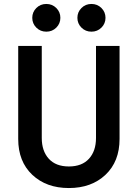

<svg xmlns="http://www.w3.org/2000/svg" viewBox="-20 -932 696 970"><path d="M72 -700H191V-235Q191 -169 226.5 -130Q262 -91 328 -91Q394 -91 429.5 -130Q465 -169 465 -235V-700H584V-230Q584 -116 513 -49Q442 18 328 18Q214 18 143 -49Q72 -116 72 -230ZM391.5 -792.5Q371 -813 371 -842Q371 -871 391.5 -891.5Q412 -912 442 -912Q472 -912 492.5 -891.5Q513 -871 513 -842Q513 -813 492.5 -792.5Q472 -772 442 -772Q412 -772 391.5 -792.5ZM163.5 -792.5Q143 -813 143 -842Q143 -871 163.5 -891.5Q184 -912 214 -912Q244 -912 264.5 -891.5Q285 -871 285 -842Q285 -813 264.5 -792.5Q244 -772 214 -772Q184 -772 163.5 -792.5Z"/></svg>

Font: Renner* Medium
Style: Medium
Weight: 500
Version: Version 003.000 ; ttfautohint (v0.97) -l 8 -r 50 -G 200 -x 1